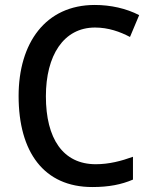

<svg xmlns="http://www.w3.org/2000/svg" viewBox="-20 -744 610 774"><path d="M363 -633C417 -633 464 -616 504 -595L541 -683C489 -710 426 -724 362 -724C163 -724 55 -570 55 -357C55 -131 157 10 352 10C419 10 469 0 516 -20V-112C469 -95 420 -82 366 -82C234 -82 165 -185 165 -356C165 -520 236 -633 363 -633Z"/></svg>

Font: Noto Sans Khmer UI SemiCondensed Medium
Style: Regular
Weight: 500
Width: 4
Designer: Danh Hong and the Monotype Design Team
Foundry: Monotype Imaging Inc.
Version: Version 2.002